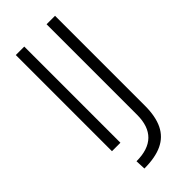

<svg xmlns="http://www.w3.org/2000/svg" viewBox="-287 -788 1034 1034"><g transform="rotate(-45 230.0 -271.0)"><path d="M145 -732.4H80.6V0H145ZM138.2 189.5Q221.7 189.5 274.9 164.3Q328.1 139.2 353.8 86.7Q379.4 34.2 379.4 -47.4V-732.4H314.9V-42.5Q314.9 43.9 270 87.9Q225.1 131.8 135.7 131.8Z"/></g></svg>

Font: Kumbh Sans Light
Style: Regular
Weight: 300
Version: Version 1.004